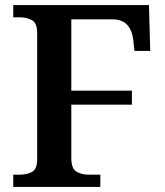

<svg xmlns="http://www.w3.org/2000/svg" viewBox="-20 -734 648 754"><path d="M32 0V-48H56Q86 -48 106 -59Q126 -70 126 -110V-603Q126 -643 106 -654.5Q86 -666 59 -666H32V-714H565L570 -534H508L503 -580Q498 -617 478.5 -637.5Q459 -658 421 -658H260V-378H498V-323H260V-114Q260 -73 279.5 -60.5Q299 -48 329 -48H374V0Z"/></svg>

Font: Noto Serif Hentaigana SemiBold
Style: Regular
Weight: 600
Designer: Kazuhiro Yamada
Foundry: nipponia
Version: Version 1.000; ttfautohint (v1.8.4.7-5d5b)